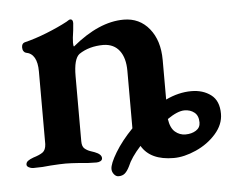

<svg xmlns="http://www.w3.org/2000/svg" viewBox="-42 -490 720 590"><g transform="rotate(-5 318.0 -195.5)"><path d="M281 27Q281 11 301.5 -23Q322 -57 356 -92V-269Q356 -309 339 -331.5Q322 -354 290 -355Q245 -355 214 -334Q196 -320 196 -267V-66Q196 -50 203.5 -43.5Q211 -37 221 -33.5Q231 -30 234 -29Q255 -21 255 -9Q255 -3 249.5 0Q244 3 237 3Q208 3 185 0Q157 -2 142 -2Q126 -2 96 0Q72 3 42 3Q35 3 28.5 -0.5Q22 -4 22 -9Q22 -16 28 -20.5Q34 -25 45 -29Q65 -35 74.5 -42Q84 -49 85 -67V-291Q85 -346 50 -352Q46 -353 43 -357.5Q40 -362 40 -369Q40 -381 49 -384Q82 -392 118.5 -406.5Q155 -421 183 -436Q185 -437 188.5 -439.5Q192 -442 195 -442Q203 -442 203 -430L201 -408Q197 -382 197 -370Q197 -360 199 -358Q282 -427 358 -427Q407 -427 437 -390Q467 -353 467 -293V-171Q507 -190 546 -190Q582 -190 606.5 -171.5Q631 -153 631 -113Q631 -80 606 -51.5Q581 -23 544 -6.5Q507 10 475 10Q403 10 376 -36Q346 -3 335 24Q328 38 320.5 44.5Q313 51 301 51Q293 51 287 43.5Q281 36 281 27ZM563 -92Q563 -113 550.5 -123Q538 -133 520 -133Q499 -133 467 -111Q471 -83 485 -71Q499 -59 517 -59Q536 -59 549.5 -67.5Q563 -76 563 -92Z"/></g></svg>

Font: EB Garamond SemiBold
Style: Regular
Weight: 600
Designer: Georg Duffner and Octavio Pardo
Foundry: Georg Duffner
Version: Version 1.000